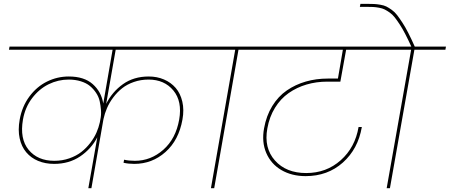

<svg xmlns="http://www.w3.org/2000/svg" viewBox="-20 -984 2352 1004"><path d="M441.9 0 488.8 -266.1Q457.5 -205.6 399.4 -166.3Q341.3 -127 263.2 -127Q216.8 -127 179.4 -142.6Q142.1 -158.2 117.2 -187.7Q92.3 -217.3 82.8 -260.5Q73.2 -303.7 83 -358.9Q95.2 -427.2 133.5 -479Q171.9 -530.8 225.6 -557.4Q279.3 -584 339.8 -584Q419.9 -584 464.8 -544.2Q509.8 -504.4 520 -442.9L568.8 -724.1H26.9L29.8 -740.2H1121.1L1118.2 -724.1H585L535.2 -440.9Q566.9 -503.9 623 -543.9Q679.2 -584 757.8 -584Q801.3 -584 837.6 -568.4Q874 -552.7 898.7 -524.2Q923.3 -495.6 933.3 -452.9Q943.4 -410.2 934.1 -358.9Q915 -251 845.2 -189Q775.4 -127 682.1 -127Q652.3 -127 626 -132.8L628.9 -148.9Q653.3 -143.1 685.1 -143.1Q768.6 -143.1 834 -200.9Q899.4 -258.8 917 -358.9Q933.6 -454.1 886.5 -511Q839.4 -567.9 756.8 -567.9Q715.8 -567.9 680.2 -555.4Q644.5 -543 618.7 -522.5Q592.8 -502 572.3 -474.6Q551.8 -447.3 539.6 -418.9Q527.3 -390.6 521 -360.8L458 0ZM264.2 -143.1Q305.7 -143.1 342.5 -156Q379.4 -168.9 405.5 -189.5Q431.6 -210 452.1 -236.8Q472.7 -263.7 484.4 -290.5Q496.1 -317.4 502 -344.2L504.9 -359.9Q509.8 -382.8 508.1 -407.5Q506.3 -432.1 501.2 -455.1Q496.1 -478 482.4 -498.5Q468.8 -519 450.2 -534.4Q431.6 -549.8 402.8 -558.8Q374 -567.9 338.9 -567.9Q284.2 -567.9 234.4 -543.5Q184.6 -519 147.9 -470.7Q111.3 -422.4 100.1 -358.9Q82.5 -258.3 129.6 -200.7Q176.8 -143.1 264.2 -143.1Z M1083 0 1210 -724.1H1047.9L1050.8 -740.2H1392.1L1389.2 -724.1H1227.1L1100.1 0Z M1314 -724.1 1316.9 -740.2H2041L2038.1 -724.1H1790L1759.8 -557.1H1691.9Q1634.3 -557.1 1583 -542Q1531.7 -526.9 1489.5 -497.3Q1447.3 -467.8 1418 -420.4Q1388.7 -373 1377.9 -312Q1359.4 -210.4 1417.7 -144.8Q1476.1 -79.1 1581.1 -79.1Q1686.5 -79.1 1761.7 -146Q1836.9 -212.9 1855 -319.8H1872.1Q1852.5 -205.1 1772.9 -134Q1693.4 -63 1578.1 -63Q1505.9 -63 1451.4 -94.7Q1397 -126.5 1372.3 -184.1Q1347.7 -241.7 1360.8 -313Q1372.6 -378.9 1403.6 -429.4Q1434.6 -480 1479.7 -511Q1524.9 -542 1579.1 -557.6Q1633.3 -573.2 1694.8 -573.2H1747.1L1772.9 -724.1Z M2019 0H2002L2129.9 -724.1H1967.8L1970.7 -740.2H2130.9Q2113.8 -777.8 2099.1 -806.2Q2084.5 -834.5 2070.1 -856.4Q2055.7 -878.4 2043.9 -893.3Q2032.2 -908.2 2017.6 -918.5Q2002.9 -928.7 1991.2 -934.6Q1979.5 -940.4 1962.2 -943.6Q1944.8 -946.8 1930.7 -947.5Q1916.5 -948.2 1894 -948.2H1861.8L1864.7 -963.9H1897Q1921.4 -963.9 1936 -963.1Q1950.7 -962.4 1969.2 -959.2Q1987.8 -956.1 2000.2 -950Q2012.7 -943.8 2028.3 -932.6Q2043.9 -921.4 2056.4 -905.3Q2068.8 -889.2 2084.2 -865.7Q2099.6 -842.3 2115.2 -811.5Q2130.9 -780.8 2148.9 -740.2H2312L2309.1 -724.1H2147Z"/></svg>

Font: SVN-Poppins Thin
Style: Italic
Weight: 100
Italic angle: -10°
Designer: Ninad Kale (Devanagari), Jonny Pinhorn (Latin)
Foundry: Indian Type Foundry
Version: Version 3.002 2017